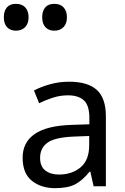

<svg xmlns="http://www.w3.org/2000/svg" viewBox="-72 -971 653 1001"><path d="M288 -545Q386 -545 433 -502Q480 -459 480 -365V0H416L399 -76H395Q360 -32 321.5 -11Q283 10 215 10Q142 10 94 -28.5Q46 -67 46 -149Q46 -229 109 -272.5Q172 -316 303 -320L394 -323V-355Q394 -422 365 -448Q336 -474 283 -474Q241 -474 203 -461.5Q165 -449 132 -433L105 -499Q140 -518 188 -531.5Q236 -545 288 -545ZM314 -259Q214 -255 175.5 -227Q137 -199 137 -148Q137 -103 164.5 -82Q192 -61 235 -61Q303 -61 348 -98.5Q393 -136 393 -214V-262ZM211 -811Q182 -811 165 -829Q148 -847 148 -881Q148 -914 164 -932.5Q180 -951 211 -951Q243 -951 260 -932Q277 -913 277 -881Q277 -848 259 -829.5Q241 -811 211 -811ZM11 -811Q-18 -811 -35 -829Q-52 -847 -52 -881Q-52 -914 -36 -932.5Q-20 -951 11 -951Q43 -951 60 -932Q77 -913 77 -881Q77 -848 59 -829.5Q41 -811 11 -811Z"/></svg>

Font: Noto Sans Tifinagh Rhissa Ixa
Style: Regular
Weight: 400
Designer: JamraPatel
Foundry: JamraPatel LLC
Version: Version 2.006; ttfautohint (v1.8.4.7-5d5b)